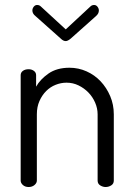

<svg xmlns="http://www.w3.org/2000/svg" viewBox="-20 -751 536 771"><path d="M244 -633 343 -725Q349 -731 358 -731Q366 -731 371.5 -724Q377 -717 377 -709Q377 -696 365 -686L264 -596Q252 -586 244 -586Q234 -586 224 -596L123 -686Q110 -696 110 -709Q110 -717 115.5 -724Q121 -731 129 -731Q138 -731 144 -725ZM128 -26Q128 -16 118.5 -8Q109 0 95 0Q81 0 72 -8Q63 -16 63 -26V-449Q63 -460 72 -466.5Q81 -473 95 -473Q107 -473 116 -466.5Q125 -460 125 -449V-403Q141 -432 174.5 -455.5Q208 -479 259 -479Q295 -479 327.5 -464.5Q360 -450 384 -424.5Q408 -399 422.5 -365Q437 -331 437 -292V-26Q437 -13 426.5 -6.5Q416 0 404 0Q393 0 382.5 -6.5Q372 -13 372 -26V-292Q372 -316 362 -339Q352 -362 335 -379.5Q318 -397 295.5 -408Q273 -419 247 -419Q225 -419 203.5 -410.5Q182 -402 165.5 -385.5Q149 -369 138.5 -345.5Q128 -322 128 -292Z"/></svg>

Font: AkaAcidDosis
Style: Regular
Weight: 400
Designer: Edgar Tolentino, Pablo Impallari, Igino Marini, Aka-Acid
Foundry: Edgar Tolentino, Pablo Impallari, Igino Marini, Cyberella
Version: Version 1.007